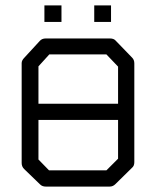

<svg xmlns="http://www.w3.org/2000/svg" viewBox="-20 -739 532 709"><path d="M328 -719H390V-658H328ZM144 -719H207V-658H144ZM70 -526 127 -588Q135 -597 149 -597H386Q401 -597 408 -588L468 -526Q476 -518 476 -505V-140Q476 -126 467 -119L406 -59Q397 -50 385 -50H149Q136 -50 128 -58L69 -115Q60 -124 60 -137V-506Q60 -516 70 -526ZM122 -296V-150L161 -110H373L416 -153V-296ZM122 -356H416V-493L373 -538H162L122 -494Z"/></svg>

Font: IBM 3270 Semi-Condensed
Style: Condensed
Weight: 400
Monospace: yes
Version: Version 2.3.1